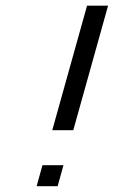

<svg xmlns="http://www.w3.org/2000/svg" viewBox="-20 -643 441 663"><path d="M160.5 -193.5 280.6 -623.4H353.2L233.1 -193.5ZM106.5 0 126.6 -72.6H199.2L179 0Z"/></svg>

Font: Playfair 5pt SemiExpanded Light
Style: Italic
Weight: 300
Width: 6
Italic angle: -15.6°
Designer: Claus Eggers Sørensen
Foundry: Claus Eggers Sørensen
Version: Version 2.203